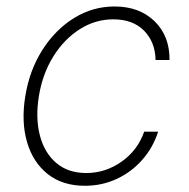

<svg xmlns="http://www.w3.org/2000/svg" viewBox="-20 -574 594 605"><path d="M247.5 11.4Q176.8 11.4 130.3 -25.6Q83.8 -62.5 65.2 -126.4Q46.5 -190.3 59.7 -271Q72.8 -352.3 113.3 -416.2Q153.8 -480.1 212.9 -516.9Q272 -553.6 340.9 -553.6Q419.4 -553.6 467.2 -506.9Q514.9 -460.2 514.2 -384.9H470.2Q469.1 -441.8 433.8 -477.5Q398.4 -513.1 337 -513.1Q280.5 -513.1 231.5 -482.1Q182.5 -451 148.4 -396.7Q114.3 -342.3 102.6 -271.7Q91.3 -202.4 105.6 -147.4Q120 -92.3 157.3 -60.5Q194.6 -28.8 251.8 -28.8Q312.1 -28.8 362.9 -64.5Q413.7 -100.1 434.3 -159.1H478.3Q462 -108.3 427.7 -69.8Q393.5 -31.2 347.1 -9.9Q300.8 11.4 247.5 11.4Z"/></svg>

Font: Inter UI Extra Light
Style: Italic
Weight: 200
Italic angle: -9.39999°
Designer: Rasmus Andersson
Foundry: rsms
Version: 3.2;8d6f07862